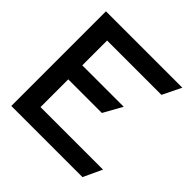

<svg xmlns="http://www.w3.org/2000/svg" viewBox="-158 -706 832 832"><g transform="rotate(45 258.0 -290.0)"><path d="M29 0H465L505 -86H122V-256H328L376 -342H122V-494H455L497 -580H29Z"/></g></svg>

Font: Charger Sport
Style: BdExt
Weight: 700
Designer: Jasper
Foundry: Cannot Into Space Fonts
Version: Version 1.1